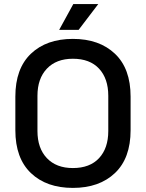

<svg xmlns="http://www.w3.org/2000/svg" viewBox="-20 -904 713 938"><path d="M336 14Q207 14 131 -58.5Q55 -131 55 -268V-432Q55 -569 131 -641.5Q207 -714 336 -714Q465 -714 541.5 -641.5Q618 -569 618 -432V-268Q618 -131 541.5 -58.5Q465 14 336 14ZM336 -83Q419 -83 464 -131.5Q509 -180 509 -264V-436Q509 -520 464 -568.5Q419 -617 336 -617Q255 -617 209 -568.5Q163 -520 163 -436V-264Q163 -180 209 -131.5Q255 -83 336 -83ZM269 -758 338 -884H460L364 -758Z"/></svg>

Font: Space Grotesk Medium
Style: Regular
Weight: 500
Designer: Florian Karsten
Foundry: Florian Karsten
Version: Version 2.000